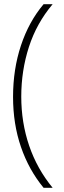

<svg xmlns="http://www.w3.org/2000/svg" viewBox="-20 -734 304 912"><path d="M42 -274Q42 -405 79.5 -518Q117 -631 187 -714H230Q154 -624 117.5 -511.5Q81 -399 81 -275Q81 -152 118.5 -42Q156 68 230 158H187Q117 73 79.5 -36Q42 -145 42 -274Z"/></svg>

Font: Noto Sans Lao Looped ExtraLight
Style: Regular
Weight: 200
Designer: Mark Frömberg, Ben Mitchell
Foundry: The Fontpad Ltd
Version: Version 1.002; ttfautohint (v1.8.4.7-5d5b)